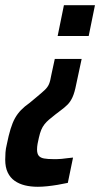

<svg xmlns="http://www.w3.org/2000/svg" viewBox="-56 -530 384 736"><path d="M89 186Q62 186 39.5 180.5Q17 175 0 163Q-17 151 -26.5 131Q-36 111 -36 82Q-36 69 -35 54.5Q-34 40 -30 24Q-23 -11 -15.5 -35.5Q-8 -60 1.5 -77Q11 -94 24.5 -108Q38 -122 58 -136L82 -156Q105 -175 116 -185.5Q127 -196 132 -208Q137 -220 141 -244L154 -304H257L236 -206Q230 -175 222 -157.5Q214 -140 203 -129Q192 -118 177 -107L156 -91Q142 -80 132 -71.5Q122 -63 114.5 -53.5Q107 -44 102 -32Q97 -20 93 -2Q90 10 88 21.5Q86 33 86 43Q86 59 92.5 67Q99 75 113 77.5Q127 80 149 80Q154 80 162 80Q170 80 180 79Q190 78 201 76.5Q212 75 224 74L204 171Q186 175 165 178.5Q144 182 124.5 184Q105 186 89 186ZM165 -392 189 -510H308L284 -392Z"/></svg>

Font: Saira ExtraCondensed
Style: Bold Italic
Weight: 700
Width: 2
Italic angle: -12°
Designer: Hector Gatti with collaboration of the Omnibus-Type team
Foundry: Omnibus-Type
Version: Version 1.101